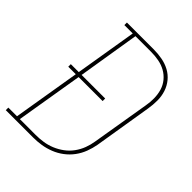

<svg xmlns="http://www.w3.org/2000/svg" viewBox="-247 -846 956 956"><g transform="rotate(45 231.5 -367.5)"><path d="M-37 0V-18H24L83 -373H30V-391H86L140 -717H81V-735H270Q300 -735 329.5 -729.5Q359 -724 384 -710.5Q409 -697 427 -675Q445 -653 454 -625.5Q463 -598 463 -567.5Q463 -537 458 -507L408 -201Q403 -173 392.5 -145Q382 -117 364 -92.5Q346 -68 321.5 -49.5Q297 -31 269 -20Q241 -9 212.5 -4.5Q184 0 155 0ZM44 -18H155Q182 -18 208.5 -22Q235 -26 260.5 -36.5Q286 -47 309 -64Q332 -81 348.5 -104Q365 -127 374.5 -152.5Q384 -178 388 -204L439 -510Q444 -537 443.5 -564.5Q443 -592 435.5 -617Q428 -642 411.5 -662Q395 -682 372.5 -694.5Q350 -707 323.5 -712Q297 -717 270 -717H159L106 -391H272V-373H103Z"/></g></svg>

Font: Iosevka Slab Thin Oblique
Style: Regular
Weight: 100
Italic angle: -9°
Monospace: yes
Designer: Belleve Invis
Foundry: Belleve Invis
Version: Version 11.1.0; ttfautohint (v1.8.3)